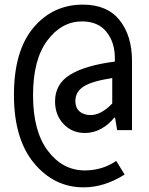

<svg xmlns="http://www.w3.org/2000/svg" viewBox="-20 -660 640 826"><path d="M304.2 -226.1Q303.7 -198.2 321.3 -181.6Q338.9 -165 370.1 -165Q415 -165 462.9 -214.8V-324.2Q377 -311 340.8 -288.6Q304.7 -266.1 304.2 -226.1ZM547.9 -397.9V-100.1H483.9L475.1 -153.8H471.2Q449.2 -125 416 -106.4Q382.8 -87.9 345.2 -87.9Q290 -87.9 253.4 -126.5Q216.8 -165 216.8 -224.1Q216.8 -298.8 282.2 -338.9Q347.7 -378.9 474.1 -395V-410.2Q474.1 -478 438 -522.9Q401.9 -567.9 333 -567.9Q245.1 -567.9 183.6 -485.8Q122.1 -403.8 122.1 -250Q122.1 -96.2 185.5 -11.7Q249 72.8 344.2 73.2Q420.4 73.2 480 32.2L516.1 90.8Q429.2 146 339.8 146Q212.9 146 126.5 42Q40 -62 40 -251.5Q40 -440.9 123.5 -540.5Q207 -640.1 336.9 -640.1Q440.9 -640.1 494.6 -573.2Q547.9 -505.9 547.9 -397.9Z"/></svg>

Font: SourceCodePro-Semibold
Style: Regular
Weight: 600
Monospace: yes
Designer: Paul D. Hunt
Foundry: Adobe Systems Incorporated
Version: Version 1.009;PS 1.000;hotconv 1.0.70;makeotf.lib2.5.5900